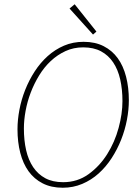

<svg xmlns="http://www.w3.org/2000/svg" viewBox="-20 -868 652 900"><path d="M416 -706 306 -828 330 -848 432 -720ZM274 12Q220 12 180 -8.5Q140 -29 114 -65Q88 -101 75 -151.5Q62 -202 62 -262Q62 -306 71 -353.5Q80 -401 98 -446.5Q116 -492 142.5 -533Q169 -574 203.5 -605Q238 -636 280 -654Q322 -672 372 -672Q426 -672 466 -651.5Q506 -631 532 -595Q558 -559 571 -508.5Q584 -458 584 -398Q584 -354 575 -306.5Q566 -259 548 -213.5Q530 -168 503.5 -127Q477 -86 442.5 -55Q408 -24 365.5 -6Q323 12 274 12ZM276 -14Q343 -14 395 -51.5Q447 -89 482.5 -145.5Q518 -202 536 -268.5Q554 -335 554 -394Q554 -449 543.5 -495.5Q533 -542 510.5 -575.5Q488 -609 453.5 -627.5Q419 -646 370 -646Q325 -646 287 -628.5Q249 -611 218 -582Q187 -553 163.5 -514.5Q140 -476 124 -434Q108 -392 100 -348.5Q92 -305 92 -266Q92 -210 102.5 -164Q113 -118 135.5 -84.5Q158 -51 192.5 -32.5Q227 -14 276 -14Z"/></svg>

Font: TypoPRO Source Sans Pro
Style: Italic
Weight: 200
Italic angle: -11°
Designer: Paul D. Hunt
Foundry: Adobe Systems Incorporated
Version: Version 1.075;PS 2.000;hotconv 1.0.86;makeotf.lib2.5.63406